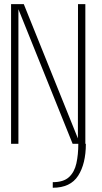

<svg xmlns="http://www.w3.org/2000/svg" viewBox="-20 -695 491 928"><path d="M235 212.5V185.5Q287 185.5 313.5 161Q340 136.5 349.2 94.5Q358.5 52.5 358.5 0H331L69 -650.5V0H33.5V-675H95L356.5 -26L357 -675H392.5V0H395Q395 96 357.8 154.2Q320.5 212.5 235 212.5Z"/></svg>

Font: Anybody ExtraLight
Style: Regular
Weight: 200
Designer: Tyler Finck
Foundry: Etcetera Type Company
Version: Version 1.010; ttfautohint (v1.8.3) -l 8 -r 50 -G 200 -x 14 